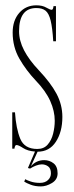

<svg xmlns="http://www.w3.org/2000/svg" viewBox="-20 -546 271 705"><path d="M130 138.5Q108.5 138.5 92.5 132.2Q76.5 126 69 121L72.5 112Q78 115.5 92.8 120.5Q107.5 125.5 126.5 125.5Q145.5 125.5 156.2 115.2Q167 105 167 90.5Q167 72.5 156.8 65Q146.5 57.5 133.5 57.5Q124 57.5 112.2 62Q100.5 66.5 90.5 73L82.5 71L108.5 10.5Q81.5 8.5 64.8 -2.5Q48 -13.5 40.5 -13.5Q34.5 -13.5 33 0H25V-133.5H35Q39 -73.5 54.5 -36.2Q70 1 117 1Q141 1 155 -15Q169 -31 175 -55Q181 -79 181 -102.5Q181 -138 164.5 -175Q148 -212 111 -250.5Q76 -287.5 51.2 -330.5Q26.5 -373.5 26.5 -426.5Q26.5 -471 50.8 -498.8Q75 -526.5 113.5 -526.5Q135.5 -526.5 149.8 -518.2Q164 -510 170 -510Q175 -510 176.5 -523.5H185.5V-394.5H175.5Q172.5 -444 166 -470.5Q159.5 -497 147.2 -506.8Q135 -516.5 113.5 -516.5Q50 -516.5 50 -431.5Q50 -396.5 68.5 -361Q87 -325.5 122.5 -288Q166 -242 187.5 -201.8Q209 -161.5 209 -116.5Q209 -62 185.2 -25.5Q161.5 11 118 11L93.5 64.5Q113 42 142.5 42Q161.5 42 176.5 53.5Q191.5 65 191.5 90.5Q191.5 113.5 170.8 126Q150 138.5 130 138.5Z"/></svg>

Font: Imbue 100pt Thin
Style: Regular
Weight: 100
Designer: Tyler Finck
Foundry: Etcetera Type Company
Version: Version 1.102; ttfautohint (v1.8.3)